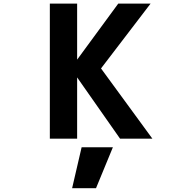

<svg xmlns="http://www.w3.org/2000/svg" viewBox="-20 -752 1040 1044"><path d="M593.8 48.8 502 271.5H372.1L423.8 48.8ZM399.4 -331.1V2H251V-732.4H399.4V-427.7L623 -732.4H798.8L529.3 -379.9L808.6 2H632.8Z"/></svg>

Font: Gen Shin Gothic Monospace Bold
Style: Bold
Weight: 700
Designer: [Source Han Sans]
Ryoko NISHIZUKA  (kana & ideographs); Paul D. Hunt (Latin, Greek & Cyrillic); Wenlong ZHANG  (bopomofo
Version: Version 1.002.20150607